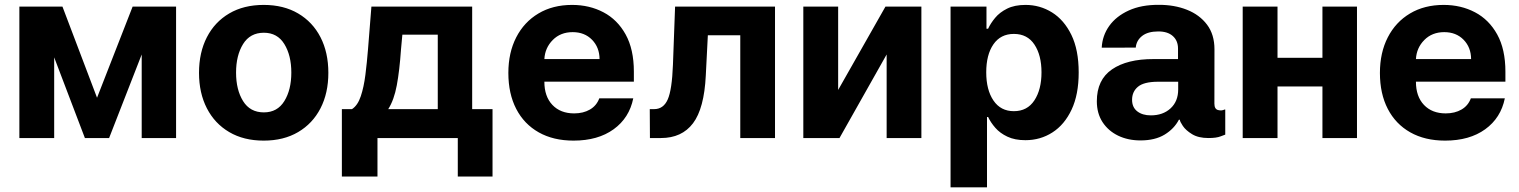

<svg xmlns="http://www.w3.org/2000/svg" viewBox="-20 -573 6307 797"><path d="M382.8 -167.3 530.5 -545.5H710.9V0H568.2V-346.9L432.9 0H332.4L204.9 -334.9V0H60.4V-545.5H239.3Z M1074.6 10.7Q991.8 10.7 931.6 -24.7Q871.4 -60 838.8 -123.4Q806.1 -186.8 806.1 -270.6Q806.1 -355.1 838.8 -418.5Q871.4 -481.9 931.6 -517.2Q991.8 -552.6 1074.6 -552.6Q1157.3 -552.6 1217.5 -517.2Q1277.7 -481.9 1310.4 -418.5Q1343 -355.1 1343 -270.6Q1343 -186.8 1310.4 -123.4Q1277.7 -60 1217.5 -24.7Q1157.3 10.7 1074.6 10.7ZM1075.3 -106.5Q1131.4 -106.5 1160.3 -153.4Q1189.3 -200.3 1189.3 -271.7Q1189.3 -343 1160.3 -390.1Q1131.4 -437.1 1075.3 -437.1Q1018.1 -437.1 989 -390.1Q959.9 -343 959.9 -271.7Q959.9 -200.3 989 -153.4Q1018.1 -106.5 1075.3 -106.5Z M1399.1 159.8V-120H1441.1Q1464.8 -135.3 1477.6 -173.5Q1490.4 -211.6 1496.8 -262.6Q1503.2 -313.6 1507.5 -367.2L1521.7 -545.5H1940V-120H2024.5V159.8H1880.3V0H1546.9V159.8ZM1591.6 -120H1797.2V-429H1650.2L1644.5 -367.2Q1638.5 -279.8 1627.1 -218.9Q1615.8 -158 1591.6 -120Z M2360.8 10.7Q2277 10.7 2216.3 -23.6Q2155.5 -57.9 2122.9 -120.9Q2090.2 -183.9 2090.2 -270.2Q2090.2 -354.4 2122.9 -418Q2155.5 -481.5 2215 -517Q2274.5 -552.6 2354.8 -552.6Q2426.8 -552.6 2484.9 -522Q2543 -491.5 2577.1 -429.9Q2611.2 -368.3 2611.2 -275.6V-234H2239.7V-233.7Q2239.7 -172.6 2273.1 -137.4Q2306.5 -102.3 2363.3 -102.3Q2401.3 -102.3 2428.8 -118.3Q2456.3 -134.2 2467.7 -164.8H2608.7Q2592.3 -83.5 2527.2 -36.4Q2462 10.7 2360.8 10.7ZM2239.7 -327.8H2468.8Q2468.4 -376.4 2437.5 -408Q2406.6 -439.6 2357.2 -439.6Q2306.8 -439.6 2274.5 -407Q2242.2 -374.3 2239.7 -327.8Z M2677.9 0 2677.2 -120H2695.3Q2734 -120 2751.8 -160.2Q2769.5 -200.3 2773.4 -304L2782.3 -545.5H3197.1V0H3052.9V-426.5H2918.3L2909.8 -259.9Q2903.1 -122.5 2856.7 -61.3Q2810.4 0 2723.4 0Z M3459.2 -199.6 3655.5 -545.5H3804.7V0H3660.5V-346.9L3464.8 0H3314.6V-545.5H3459.2Z M3925.8 204.5V-545.5H4074.9V-453.8H4081.7Q4092 -476.2 4110.8 -498.9Q4129.6 -521.7 4160.5 -537.1Q4191.4 -552.6 4236.9 -552.6Q4296.9 -552.6 4346.9 -521.5Q4397 -490.4 4427.4 -428.1Q4457.7 -365.8 4457.7 -272Q4457.7 -180.8 4428.3 -118.1Q4398.8 -55.4 4348.7 -23.3Q4298.7 8.9 4236.5 8.9Q4192.5 8.9 4161.8 -5.7Q4131 -20.2 4111.7 -42.4Q4092.3 -64.6 4081.7 -87.4H4077.1V204.5ZM4073.9 -272.7Q4073.9 -199.9 4103.9 -155.7Q4133.9 -111.5 4188.6 -111.5Q4244.3 -111.5 4273.8 -156.4Q4303.3 -201.3 4303.3 -272.7Q4303.3 -343.8 4274 -388Q4244.7 -432.2 4188.6 -432.2Q4133.5 -432.2 4103.7 -389Q4073.9 -345.9 4073.9 -272.7Z M4714.1 9.9Q4662.3 9.9 4621.3 -9.9Q4580.3 -29.8 4556.6 -66.2Q4533 -102.6 4533 -152.7Q4533 -241.8 4595.9 -285Q4658.7 -328.1 4768.8 -327.8H4870V-371.4Q4870 -404.1 4848.5 -423.3Q4827.1 -442.5 4788.4 -442.5Q4744.7 -442.5 4720.9 -423.7Q4697.1 -404.8 4694.6 -375.4L4553.3 -375Q4555.8 -425.1 4584.5 -465.4Q4613.3 -505.7 4665.5 -529.5Q4717.7 -553.3 4789.8 -552.9Q4854.4 -553.3 4907 -532.5Q4959.5 -511.7 4990.4 -470.7Q5021.3 -429.7 5021.3 -368.3L5021 -142.8Q5021 -120.4 5035.9 -116.3Q5050.8 -112.2 5063.2 -118.3H5066.1V-14.2Q5064.6 -14.2 5047.2 -7.1Q5029.8 0 4996.1 0Q4954.5 0 4928.4 -16Q4902.3 -32 4890.1 -50.2Q4877.8 -68.5 4877.8 -75.3V-76H4873.6Q4854 -38.4 4814.3 -14.2Q4774.5 9.9 4714.1 9.9ZM4757.1 -94.1Q4807.5 -94.1 4839.1 -123.2Q4870.7 -152.3 4870.7 -201.7V-233.7H4785.5Q4728 -233.3 4703.7 -212.9Q4679.3 -192.5 4679.3 -158.7Q4679.3 -127.5 4700.8 -110.8Q4722.3 -94.1 4757.1 -94.1Z M5283 -545.5V-333.1H5469.5V-545.5H5612.9V0H5469.5V-214.1H5283V0H5138.5V-545.5Z M5978.7 10.7Q5894.9 10.7 5834.2 -23.6Q5773.4 -57.9 5740.8 -120.9Q5708.1 -183.9 5708.1 -270.2Q5708.1 -354.4 5740.8 -418Q5773.4 -481.5 5832.9 -517Q5892.4 -552.6 5972.7 -552.6Q6044.7 -552.6 6102.8 -522Q6160.9 -491.5 6195 -429.9Q6229 -368.3 6229 -275.6V-234H5857.6V-233.7Q5857.6 -172.6 5891 -137.4Q5924.4 -102.3 5981.2 -102.3Q6019.2 -102.3 6046.7 -118.3Q6074.2 -134.2 6085.6 -164.8H6226.6Q6210.2 -83.5 6145.1 -36.4Q6079.9 10.7 5978.7 10.7ZM5857.6 -327.8H6086.6Q6086.3 -376.4 6055.4 -408Q6024.5 -439.6 5975.1 -439.6Q5924.7 -439.6 5892.4 -407Q5860.1 -374.3 5857.6 -327.8Z"/></svg>

Font: Inter Zeller
Style: Bold
Weight: 700
Designer: Rasmus Andersson; Joe Bland
Foundry: zeller
Version: Version 3.015;git-dec3a8cb1